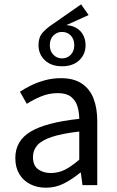

<svg xmlns="http://www.w3.org/2000/svg" viewBox="-20 -863 544 895"><path d="M194.3 12Q153.6 12 121.2 -4.3Q88.8 -20.5 70.1 -51.5Q51.4 -82.4 51.4 -126.2Q51.4 -206.8 122.8 -249.5Q194.2 -292.3 349.5 -309Q349.2 -339.5 341 -367Q332.9 -394.6 311.1 -411.7Q289.4 -428.9 249.9 -428.9Q208.1 -428.9 171.1 -413.4Q134 -397.9 104.9 -379L73 -435.4Q95.3 -450.4 125 -464.9Q154.7 -479.4 189.9 -489Q225.1 -498.6 264.1 -498.6Q323.2 -498.6 360.7 -473.9Q398.2 -449.2 415.8 -404.2Q433.4 -359.2 433.4 -298.3V0H364.5L356.8 -57.9H353.6Q319.1 -29.1 279.5 -8.5Q239.9 12 194.3 12ZM217.2 -56.5Q252.6 -56.5 283.5 -72.3Q314.3 -88.1 349.5 -118.9V-249.9Q267.8 -240.4 220.7 -224.5Q173.6 -208.6 153.7 -185.6Q133.7 -162.7 133.7 -131.5Q133.7 -91.2 157.9 -73.8Q182.1 -56.5 217.2 -56.5ZM269.2 -554.1Q218.8 -554.1 189.2 -582.1Q159.5 -610.1 159.5 -652.5Q159.5 -689.3 178.4 -710.5Q197.3 -731.8 223.8 -749.2L358 -842.7L393.1 -792.8L275.8 -739.8V-746.5Q312.8 -746.5 335.3 -733.1Q357.9 -719.6 368.4 -698.3Q378.9 -677 378.9 -652.5Q378.9 -610.1 349.4 -582.1Q320 -554.1 269.2 -554.1ZM269.2 -590.8Q293.4 -590.8 309.8 -607.7Q326.2 -624.7 326.2 -652.5Q326.2 -680.7 309.8 -697.5Q293.4 -714.2 269.2 -714.2Q245.6 -714.2 228.9 -697.5Q212.2 -680.7 212.2 -652.5Q212.2 -624.7 228.9 -607.7Q245.6 -590.8 269.2 -590.8Z"/></svg>

Font: Source Sans Variable
Style: Regular
Weight: 200
Designer: Paul D. Hunt
Foundry: Adobe Systems Incorporated
Version: Version 3.006;hotconv 1.0.111;makeotfexe 2.5.65597